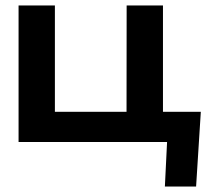

<svg xmlns="http://www.w3.org/2000/svg" viewBox="-20 -520 767 703"><path d="M181 -500V-110.7H443.3L443.7 -500H576.7V-110.7H715.3L698 163H583.7L591.7 0H48V-500Z"/></svg>

Font: Nata Sans
Style: Regular
Weight: 400
Designer: Daniel Uzquiano Cruz
Version: Version 1.001